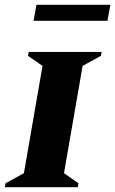

<svg xmlns="http://www.w3.org/2000/svg" viewBox="-50 -775 477 795"><path d="M-30 0 -27 -16 49 -58 126 -502 66 -544 69 -560H371L368 -544L292 -502L215 -58L275 -16L272 0ZM89 -689 101 -755H407L395 -689Z"/></svg>

Font: Spectral SC ExtraBold
Style: Italic
Weight: 800
Italic angle: -10°
Designer: Jean-Baptiste Levee
Foundry: Production Type
Version: Version 2.001